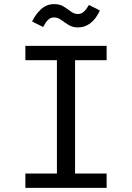

<svg xmlns="http://www.w3.org/2000/svg" viewBox="-20 -911 640 931"><path d="M497 -688.5V-619H344V-69.5H497V0H103V-69.5H256V-619H103V-688.5ZM358.5 -778Q332 -778 312.8 -790Q293.5 -802 277 -814.2Q260.5 -826.5 242 -826.5Q225 -826.5 213 -814.8Q201 -803 189 -780L135.5 -807Q153 -842.5 179.5 -866.8Q206 -891 242.5 -891Q270.5 -891 289.2 -879Q308 -867 324 -855Q340 -843 358.5 -843Q373.5 -843 385.8 -853.8Q398 -864.5 411.5 -887L464.5 -860Q445 -818.5 418 -798.2Q391 -778 358.5 -778Z"/></svg>

Font: Fast_Mono
Style: Regular
Weight: 400
Monospace: yes
Designer: Carrois Corporate, Edenspiekermann AG, Nikita Prokopov
Foundry: Carrois Corporate, Edenspiekermann AG, Nikita Prokopov
Version: Version 5.002